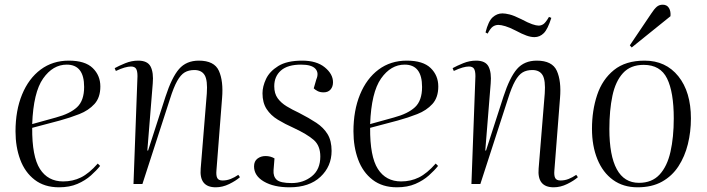

<svg xmlns="http://www.w3.org/2000/svg" viewBox="-20 -783 3007 817"><path d="M273 -525Q342 -525 374.5 -493.5Q407 -462 407 -415Q407 -368 382 -340.5Q357 -313 317.5 -297.5Q278 -282 234 -270L117 -239Q116 -117 150 -64Q184 -11 249 -11Q290 -11 324.5 -28Q359 -45 396 -87L406 -77Q391 -58 367 -36.5Q343 -15 309.5 -0.5Q276 14 231 14Q169 14 127.5 -18Q86 -50 66 -104Q46 -158 46 -224Q46 -313 74 -381Q102 -449 153 -487Q204 -525 273 -525ZM338 -413Q338 -508 264 -508Q205 -508 163.5 -449Q122 -390 117 -255L218 -283Q278 -299 308 -327Q338 -355 338 -413Z M1001 -29Q984 -14 955.5 0Q927 14 898 14Q827 14 834 -66L860 -385Q864 -441 851 -463Q838 -485 807 -485Q783 -485 766 -475Q749 -465 734 -438.5Q719 -412 703 -361L586 0H548L565 -459Q565 -481 559 -490.5Q553 -500 537 -500Q526 -500 510 -495.5Q494 -491 473 -481L468 -493Q486 -503 513 -514Q540 -525 568 -525Q608 -525 621 -499.5Q634 -474 630 -428L607 -143L610 -142L684 -371Q711 -454 742 -489.5Q773 -525 826 -525Q892 -525 911.5 -481.5Q931 -438 925 -366L901 -58Q899 -36 904.5 -25.5Q910 -15 927 -15Q945 -15 961.5 -21.5Q978 -28 994 -39Z M1221 -4Q1271 -4 1307 -33Q1343 -62 1343 -117Q1343 -163 1315 -187.5Q1287 -212 1229 -239Q1193 -255 1162.5 -273.5Q1132 -292 1114.5 -319Q1097 -346 1097 -386Q1097 -415 1112 -447Q1127 -479 1164 -502Q1201 -525 1266 -525Q1327 -525 1362 -496.5Q1397 -468 1397 -433Q1397 -414 1386.5 -402Q1376 -390 1357 -390Q1342 -390 1331.5 -395.5Q1321 -401 1315 -407L1326 -445Q1338 -473 1322 -490.5Q1306 -508 1261 -508Q1204 -508 1175.5 -483Q1147 -458 1147 -416Q1147 -385 1161.5 -365Q1176 -345 1200 -330.5Q1224 -316 1252 -303Q1295 -281 1326 -260.5Q1357 -240 1374 -212Q1391 -184 1391 -141Q1391 -75 1343.5 -30.5Q1296 14 1212 14Q1145 14 1103 -10.5Q1061 -35 1061 -75Q1061 -97 1075.5 -108Q1090 -119 1110 -119Q1131 -119 1148 -109L1144 -59Q1142 -32 1157.5 -18Q1173 -4 1221 -4Z M1711 -525Q1780 -525 1812.5 -493.5Q1845 -462 1845 -415Q1845 -368 1820 -340.5Q1795 -313 1755.5 -297.5Q1716 -282 1672 -270L1555 -239Q1554 -117 1588 -64Q1622 -11 1687 -11Q1728 -11 1762.5 -28Q1797 -45 1834 -87L1844 -77Q1829 -58 1805 -36.5Q1781 -15 1747.5 -0.5Q1714 14 1669 14Q1607 14 1565.5 -18Q1524 -50 1504 -104Q1484 -158 1484 -224Q1484 -313 1512 -381Q1540 -449 1591 -487Q1642 -525 1711 -525ZM1776 -413Q1776 -508 1702 -508Q1643 -508 1601.5 -449Q1560 -390 1555 -255L1656 -283Q1716 -299 1746 -327Q1776 -355 1776 -413Z M2439 -29Q2422 -14 2393.5 0Q2365 14 2336 14Q2265 14 2272 -66L2298 -385Q2302 -441 2289 -463Q2276 -485 2245 -485Q2221 -485 2204 -475Q2187 -465 2172 -438.5Q2157 -412 2141 -361L2024 0H1986L2003 -459Q2003 -481 1997 -490.5Q1991 -500 1975 -500Q1964 -500 1948 -495.5Q1932 -491 1911 -481L1906 -493Q1924 -503 1951 -514Q1978 -525 2006 -525Q2046 -525 2059 -499.5Q2072 -474 2068 -428L2045 -143L2048 -142L2122 -371Q2149 -454 2180 -489.5Q2211 -525 2264 -525Q2330 -525 2349.5 -481.5Q2369 -438 2363 -366L2339 -58Q2337 -36 2342.5 -25.5Q2348 -15 2365 -15Q2383 -15 2399.5 -21.5Q2416 -28 2432 -39ZM2254 -625Q2239 -625 2220.5 -631.5Q2202 -638 2174 -653Q2149 -666 2130.5 -671.5Q2112 -677 2101 -677Q2088 -677 2077.5 -670Q2067 -663 2055 -640L2046 -645Q2058 -693 2076.5 -709.5Q2095 -726 2118 -726Q2130 -726 2148.5 -721.5Q2167 -717 2199 -701Q2227 -686 2244.5 -680Q2262 -674 2272 -674Q2283 -674 2292.5 -680.5Q2302 -687 2316 -711L2326 -707Q2311 -659 2294 -642Q2277 -625 2254 -625Z M2693 14Q2632 14 2588.5 -17.5Q2545 -49 2522 -105.5Q2499 -162 2499 -235Q2499 -313 2521 -379Q2543 -445 2592.5 -485Q2642 -525 2723 -525Q2813 -525 2866.5 -458.5Q2920 -392 2920 -279Q2920 -222 2907 -169.5Q2894 -117 2867 -75.5Q2840 -34 2797 -10Q2754 14 2693 14ZM2699 -5Q2754 -5 2786.5 -40Q2819 -75 2833 -137Q2847 -199 2847 -279Q2847 -391 2818.5 -449Q2790 -507 2719 -507Q2663 -507 2631 -472Q2599 -437 2586 -375.5Q2573 -314 2573 -234Q2573 -121 2604.5 -63Q2636 -5 2699 -5ZM2751 -725Q2764 -745 2774.5 -754Q2785 -763 2800 -763Q2818 -763 2826.5 -749Q2835 -735 2833 -714L2668 -581L2660 -590Z"/></svg>

Font: Literata 72pt Light
Style: Italic
Weight: 300
Italic angle: -2°
Designer: Latin by Veronika Burian and Jose Scaglione. Greek by Irene Vlachou. Cyrillic by Vera Evstafieva
Foundry: TypeTogether
Version: Version 3.002